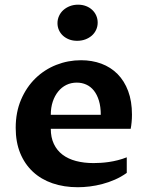

<svg xmlns="http://www.w3.org/2000/svg" viewBox="-20 -782 627 812"><path d="M516.1 -50.8Q492.2 -33.7 465.8 -22.2Q439.5 -10.7 412.6 -3.7Q385.7 3.4 359.4 6.6Q333 9.8 309.1 9.8Q250.5 9.8 202.1 -6.8Q153.8 -23.4 119.1 -55.7Q84.5 -87.9 65.4 -134.5Q46.4 -181.2 46.4 -241.2Q46.4 -307.6 69.1 -360.6Q91.8 -413.6 129.9 -450.7Q168 -487.8 218 -507.6Q268.1 -527.3 322.8 -527.3Q369.1 -527.3 408.7 -512.7Q448.2 -498 477.1 -469Q505.9 -439.9 522 -397Q538.1 -354 538.1 -297.4Q538.1 -280.8 536.6 -265.4Q535.2 -250 532.7 -237.3H194.8Q194.8 -200.7 207.8 -173.3Q220.7 -146 244.4 -127.9Q268.1 -109.9 301.5 -101.1Q335 -92.3 375.5 -92.3Q388.7 -92.3 405.3 -93.3Q421.9 -94.2 440.4 -96.9Q459 -99.6 478.3 -104.5Q497.6 -109.4 516.1 -116.7ZM406.2 -296.4Q406.2 -330.6 398.4 -356.2Q390.6 -381.8 377 -398.9Q363.3 -416 344.7 -424.3Q326.2 -432.6 304.7 -432.6Q280.8 -432.6 260.7 -422.9Q240.7 -413.1 226.1 -395Q211.4 -377 203.1 -352.1Q194.8 -327.1 194.8 -296.4ZM306.2 -609.4Q287.6 -609.4 272.5 -615.2Q257.3 -621.1 246.3 -631.1Q235.4 -641.1 229.2 -654.8Q223.1 -668.5 223.1 -684.1Q223.1 -700.2 229.7 -714.6Q236.3 -729 248 -739.5Q259.8 -750 275.6 -756.1Q291.5 -762.2 310.1 -762.2Q328.6 -762.2 343.8 -756.3Q358.9 -750.5 369.9 -740.2Q380.9 -730 387 -716.1Q393.1 -702.1 393.1 -686.5Q393.1 -669.9 386.5 -655.8Q379.9 -641.6 368.2 -631.3Q356.4 -621.1 340.6 -615.2Q324.7 -609.4 306.2 -609.4Z"/></svg>

Font: Proza Libre
Style: SemiBold
Weight: 600
Designer: Jasper de Waard
Foundry: Jasper de Waard
Version: Version 1.000; ttfautohint (v1.4.1.8-43bc) -l 8 -r 50 -G 200